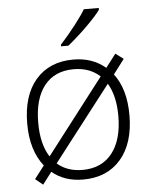

<svg xmlns="http://www.w3.org/2000/svg" viewBox="-52 -755 649 816"><g transform="rotate(-5 272.0 -347.0)"><path d="M490.2 -247.1Q490.2 -126.5 431.6 -58.6Q373 9.3 270.5 9.3Q191.9 9.3 138.2 -35.2L99.1 16.1L66.9 -10.3L108.9 -64.9Q54.2 -134.3 54.2 -247.1Q54.2 -367.7 112.5 -435.1Q170.9 -502.4 272.9 -502.4Q354 -502.4 409.7 -455.1L453.1 -511.7L486.8 -486.8L439.5 -424.3Q490.2 -357.9 490.2 -247.1ZM101.1 -247.1Q101.1 -156.2 136.7 -101.1L382.8 -420.9Q338.4 -461.4 271 -461.4Q189.5 -461.4 145.3 -405.5Q101.1 -349.6 101.1 -247.1ZM442.9 -247.1Q442.9 -333.5 410.2 -387.2L164.1 -68.8Q206.5 -31.7 272 -31.7Q353.5 -31.7 398.2 -88.6Q442.9 -145.5 442.9 -247.1ZM226.1 -569.8Q259.3 -606 291.7 -647.9Q324.2 -689.9 335.9 -711.4H399.9V-703.6Q383.3 -680.2 344.2 -641.1Q305.2 -602.1 257.8 -563H226.1Z"/></g></svg>

Font: Bpm'online Open Sans Light
Style: Regular
Weight: 300
Foundry: Ascender Corporation
Version: Version 1.10